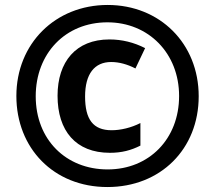

<svg xmlns="http://www.w3.org/2000/svg" viewBox="-20 -744 867 774"><path d="M413 10C627 10 781 -143 781 -356C781 -569 624 -724 414 -724C203 -724 46 -568 46 -357C46 -147 196 10 413 10ZM414 -61C246 -61 124 -181 124 -356C124 -528 243 -654 413 -654C579 -654 702 -529 702 -357C702 -184 581 -61 414 -61ZM423 -128C471 -128 508 -138 546 -157V-248C509 -229 466 -219 430 -219C355 -219 323 -263 323 -355C323 -446 361 -494 428 -494C460 -494 493 -485 526 -468L565 -550C520 -573 472 -585 421 -585C286 -585 212 -495 212 -358C212 -217 285 -128 423 -128Z"/></svg>

Font: Noto Sans SemiCondensed ExtraBold
Style: Italic
Weight: 800
Width: 4
Italic angle: -12°
Designer: Monotype Design Team
Foundry: Monotype Imaging Inc.
Version: Version 2.013